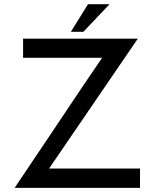

<svg xmlns="http://www.w3.org/2000/svg" viewBox="-20 -910 753 930"><path d="M658.2 -93.8V0H50.8L220.7 -252.9Q424.8 -558.6 474.6 -629.9H91.8V-722.7H647.5L217.8 -93.8ZM383.8 -755.9H323.2L406.2 -889.6H510.7Z"/></svg>

Font: Josefin Sans CFJ
Style: Regular
Weight: 400
Designer: Santiago Orozco
Foundry: Typemade
Version: Version 2.000